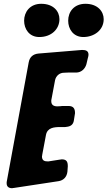

<svg xmlns="http://www.w3.org/2000/svg" viewBox="-20 -996 566 1011"><path d="M419 -801C474 -801 526 -836 526 -895C526 -936 494 -976 430 -976C370 -976 339 -934 339 -887C339 -843 366 -801 419 -801ZM187 -801C251 -801 293 -843 293 -895C293 -936 262 -976 197 -976C137 -976 107 -932 107 -887C107 -843 134 -801 187 -801ZM288 -42C315 -46 332 -65 335 -92L337 -120C337 -143 332 -157 305 -157L300 -156H298L234 -146C214 -146 201 -150 201 -173L202 -177V-179L222 -285C229 -324 265 -327 297 -327H320C323 -327 327 -327 330 -328C353 -330 366 -341 369 -362L375 -400C375 -424 367 -438 340 -438H312C308 -438 304 -438 301 -437L282 -436C263 -436 250 -443 250 -463C250 -468 250 -471 251 -473L270 -574C275 -597 294 -613 317 -613L340 -614H383C408 -615 428 -633 435 -658C438 -670 440 -681 443 -692L444 -695C445 -700 446 -704 446 -708C446 -729 431 -733 412 -733L182 -714C153 -711 136 -695 131 -667L16 -42C15 -39 15 -36 15 -31C15 -14 25 -5 44 -5L49 -6H51Z"/></svg>

Font: Bangerz
Style: Bold
Weight: 700
Designer: vernon adams
Foundry: Vernon Adams
Version: Version 2.10;December 28, 2023;FontCreator 13.0.0.2683 64-bi